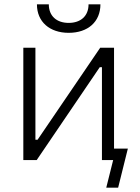

<svg xmlns="http://www.w3.org/2000/svg" viewBox="-20 -741 646 889"><path d="M151 -721C151 -640 210 -589 298 -589C387 -589 445 -640 445 -721H390C390 -667 354 -635 298 -635C242 -635 206 -667 206 -721ZM88 0H150L442 -430H452V0H504L472 128H527L572 -53H508V-520H444L154 -94H144V-520H88Z"/></svg>

Font: Fixel Text Light
Style: Regular
Weight: 300
Width: 4
Designer: AlfaBravo + MacPaw
Foundry: Kyrylo Tkachov, Marchela Mozhyna, Serhii Makarenko, Maria Weinstein, Zakhar Kryvoshyya
Version: Version 1.211